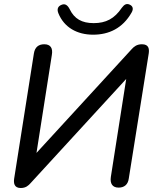

<svg xmlns="http://www.w3.org/2000/svg" viewBox="-20 -934 782 963"><path d="M84 9C110 9 123 -4 133 -15L613 -538L536 -47C531 -13 544 7 575 7C603 7 622 -8 626 -39L726 -666C729 -688 727 -712 692 -712C666 -712 652 -700 641 -688L163 -167L240 -658C246 -692 234 -712 202 -712C174 -712 155 -698 150 -666L51 -38C48 -17 50 9 84 9ZM447 -760C526 -760 595 -792 640 -871C651 -890 646 -904 630 -911C614 -918 603 -911 591 -895C554 -840 511 -818 450 -818C390 -818 353 -840 330 -887C319 -909 306 -917 289 -910C271 -903 264 -889 273 -867C302 -796 367 -760 447 -760Z"/></svg>

Font: SN Pro Medium
Style: Italic
Weight: 400
Italic angle: -9°
Designer: Tobias Whetton
Foundry: Supernotes
Version: Version 1.001;Glyphs 3.2 (3249)